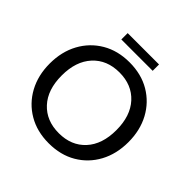

<svg xmlns="http://www.w3.org/2000/svg" viewBox="-214 -1036 1230 1230"><g transform="rotate(45 401.0 -421.5)"><path d="M401 7.5Q295 7.5 214.8 -39.5Q134.5 -86.5 89.5 -169.2Q44.5 -252 44.5 -359Q44.5 -466 89.5 -548.8Q134.5 -631.5 214.8 -678.8Q295 -726 401 -726Q508 -726 588 -678.8Q668 -631.5 712.8 -548.8Q757.5 -466 757.5 -359Q757.5 -252 712.8 -169.2Q668 -86.5 588 -39.5Q508 7.5 401 7.5ZM401 -84Q514 -84 581.2 -157Q648.5 -230 648.5 -359Q648.5 -487.5 581.2 -561Q514 -634.5 401 -634.5Q288 -634.5 220.5 -561Q153 -487.5 153 -359Q153 -230 220.5 -157Q288 -84 401 -84ZM544 -792H260V-849.5H544Z"/></g></svg>

Font: Verano Sans Medium
Style: Regular
Weight: 500
Designer: Lukasz Dziedzic with Adam Twardoch and Botio Nikoltchev
Foundry: tyPoland Lukasz Dziedzic
Version: Version 3.001;December 28, 2019;FontCreator 12.0.0.2547 64-b